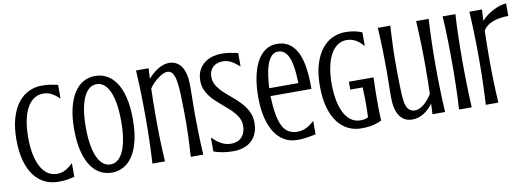

<svg xmlns="http://www.w3.org/2000/svg" viewBox="-56 -1016 3744 1362"><g transform="rotate(-10 1816.0 -335.0)"><path d="M118.2 -335Q118.2 -264.6 129.4 -210.7Q140.6 -156.7 161.4 -120.1Q182.1 -83.5 211.2 -64.7Q240.2 -45.9 275.9 -45.9Q297.4 -45.9 314 -51.3Q330.6 -56.6 344 -64.7Q357.4 -72.8 369.1 -82.8Q380.9 -92.8 392.1 -102.1V-3.9Q364.7 2.9 337.2 7.1Q309.6 11.2 275.9 11.2Q223.6 11.2 179.2 -9.8Q134.8 -30.8 102.3 -73.5Q69.8 -116.2 51.5 -181.4Q33.2 -246.6 33.2 -335Q33.2 -423.3 52.5 -488.5Q71.8 -553.7 104.7 -596.4Q137.7 -639.2 181.9 -660.2Q226.1 -681.2 275.9 -681.2Q309.6 -681.2 337.2 -677Q364.7 -672.9 392.1 -666V-567.9Q380.9 -577.1 369.1 -587.2Q357.4 -597.2 344 -605.2Q330.6 -613.3 314 -618.7Q297.4 -624 275.9 -624Q240.2 -624 211.2 -605.2Q182.1 -586.4 161.4 -549.8Q140.6 -513.2 129.4 -459.2Q118.2 -405.3 118.2 -335Z M872.1 -335Q872.1 -244.6 856 -179Q839.8 -113.3 811.3 -70.6Q782.7 -27.8 744.1 -7.3Q705.6 13.2 661.1 13.2Q616.2 13.2 577.6 -7.3Q539.1 -27.8 510.5 -70.6Q481.9 -113.3 465.6 -179Q449.2 -244.6 449.2 -335Q449.2 -424.8 465.6 -490.5Q481.9 -556.2 510.5 -599.1Q539.1 -642.1 577.6 -662.6Q616.2 -683.1 661.1 -683.1Q705.6 -683.1 744.1 -662.6Q782.7 -642.1 811.3 -599.1Q839.8 -556.2 856 -490.5Q872.1 -424.8 872.1 -335ZM788.1 -335Q788.1 -410.2 778.3 -464.8Q768.6 -519.5 751.5 -554.9Q734.4 -590.3 711.2 -607.2Q688 -624 661.1 -624Q633.8 -624 610.6 -607.2Q587.4 -590.3 570.1 -554.9Q552.7 -519.5 543 -464.8Q533.2 -410.2 533.2 -335Q533.2 -259.3 543 -204.6Q552.7 -149.9 570.1 -114.7Q587.4 -79.6 610.6 -62.7Q633.8 -45.9 661.1 -45.9Q688 -45.9 711.2 -62.7Q734.4 -79.6 751.5 -114.7Q768.6 -149.9 778.3 -204.6Q788.1 -259.3 788.1 -335Z M1239.7 -321.3Q1238.8 -397.5 1236.6 -454.3Q1234.4 -511.2 1227.3 -548.6Q1220.2 -585.9 1206.5 -604.5Q1192.9 -623 1168.9 -623Q1156.2 -623 1138.4 -614.7Q1120.6 -606.4 1102.1 -592.5Q1083.5 -578.6 1066.4 -561Q1049.3 -543.5 1038.1 -525.4Q1035.2 -428.7 1035.2 -329.6Q1035.2 -284.2 1035.6 -243.2Q1036.1 -202.1 1037.1 -162.6Q1038.1 -123 1040 -83.3Q1042 -43.5 1044.4 0H954.1Q956.5 -43.5 958.3 -83.3Q960 -123 961.2 -162.6Q962.4 -202.1 962.9 -243.2Q963.4 -284.2 963.4 -329.6Q963.4 -375 962.9 -417.7Q962.4 -460.4 961.2 -502.2Q960 -543.9 958.3 -585.7Q956.5 -627.4 954.1 -670.9H1044.9L1040.5 -595.2Q1055.2 -612.8 1073.2 -628.7Q1091.3 -644.5 1110.8 -656.7Q1130.4 -668.9 1150.9 -676Q1171.4 -683.1 1191.4 -683.1Q1249.5 -683.1 1281.5 -637Q1313.5 -590.8 1313.5 -499.5Q1313.5 -477.1 1313.2 -451.4Q1313 -425.8 1312.5 -401.1Q1312 -376.5 1311.8 -355.5Q1311.5 -334.5 1311.5 -321.3Q1311.5 -275.9 1312 -236.3Q1312.5 -196.8 1313.5 -158.7Q1314.5 -120.6 1316.2 -82Q1317.9 -43.5 1320.3 0H1230.5Q1232.9 -43.5 1234.9 -82Q1236.8 -120.6 1238.3 -158.7Q1239.7 -196.8 1240 -236.3Q1240.2 -275.9 1239.7 -321.3Z M1530.3 -42Q1549.8 -42 1568.6 -48.1Q1587.4 -54.2 1602.1 -67.9Q1616.7 -81.5 1625.5 -102.8Q1634.3 -124 1634.3 -154.8Q1634.3 -181.2 1623.8 -203.6Q1613.3 -226.1 1596.2 -246.6Q1579.1 -267.1 1557.1 -286.4Q1535.2 -305.7 1512.2 -325.2Q1489.3 -344.7 1467.3 -365.5Q1445.3 -386.2 1428.2 -409.4Q1411.1 -432.6 1400.6 -459.5Q1390.1 -486.3 1390.1 -518.1Q1390.1 -564.5 1407.2 -596.2Q1424.3 -627.9 1450.7 -647.2Q1477.1 -666.5 1509 -674.8Q1541 -683.1 1571.3 -683.1Q1603 -683.1 1632.6 -678Q1662.1 -672.9 1689.5 -667V-569.8Q1673.8 -583 1659.9 -593.8Q1646 -604.5 1632.1 -612.1Q1618.2 -619.6 1603.5 -623.8Q1588.9 -627.9 1572.3 -627.9Q1551.8 -627.9 1533.4 -622.3Q1515.1 -616.7 1501.7 -605Q1488.3 -593.3 1480.2 -575.2Q1472.2 -557.1 1472.2 -532.2Q1472.2 -497.6 1490.2 -469Q1508.3 -440.4 1535.6 -414.6Q1563 -388.7 1594.7 -362.8Q1626.5 -336.9 1653.8 -307.1Q1681.2 -277.3 1699.2 -241.9Q1717.3 -206.5 1717.3 -161.1Q1717.3 -127 1709.5 -100.8Q1701.7 -74.7 1688.2 -55.4Q1674.8 -36.1 1657.2 -22.9Q1639.6 -9.8 1619.6 -1.7Q1599.6 6.3 1578.4 9.8Q1557.1 13.2 1537.1 13.2Q1513.2 13.2 1493.2 11.5Q1473.1 9.8 1455.8 6.6Q1438.5 3.4 1423.6 -0.7Q1408.7 -4.9 1394.5 -9.8V-109.9Q1409.7 -95.7 1424.8 -83.3Q1439.9 -70.8 1456.3 -61.5Q1472.7 -52.2 1490.7 -47.1Q1508.8 -42 1530.3 -42Z M2008.8 -43.9Q2030.3 -43.9 2047.6 -49.3Q2064.9 -54.7 2079.6 -62.7Q2094.2 -70.8 2106.4 -80.8Q2118.7 -90.8 2129.9 -100.1V-3.9Q2117.2 -1.5 2104.2 1.5Q2091.3 4.4 2075.4 6.8Q2059.6 9.3 2040 11.2Q2020.5 13.2 1995.1 13.2Q1943.8 13.2 1903.1 -10.5Q1862.3 -34.2 1833.7 -78.9Q1805.2 -123.5 1790 -187.7Q1774.9 -252 1774.9 -333Q1774.9 -411.1 1787.6 -475.8Q1800.3 -540.5 1825 -586.4Q1849.6 -632.3 1886 -657.7Q1922.4 -683.1 1970.2 -683.1Q2019.5 -683.1 2054.9 -660.4Q2090.3 -637.7 2113 -594.5Q2135.7 -551.3 2146.2 -488.3Q2156.7 -425.3 2156.7 -344.2V-326.2H1861.8Q1864.7 -248.5 1874.3 -194.8Q1883.8 -141.1 1901.4 -107.4Q1918.9 -73.7 1945.6 -58.8Q1972.2 -43.9 2008.8 -43.9ZM2072.8 -382.8Q2071.8 -411.1 2069.8 -440.4Q2067.9 -469.7 2063.7 -497.1Q2059.6 -524.4 2052.5 -548.3Q2045.4 -572.3 2034.2 -589.8Q2022.9 -607.4 2006.8 -617.7Q1990.7 -627.9 1968.8 -627.9Q1939.5 -627.9 1920.2 -606.4Q1900.9 -585 1888.9 -550.3Q1877 -515.6 1871.1 -471.7Q1865.2 -427.7 1862.8 -382.8Z M2427.2 -330.1H2605Q2603 -290 2602.3 -251.5Q2601.6 -212.9 2601.6 -177.7Q2601.6 -142.6 2601.8 -113.5Q2602.1 -84.5 2603 -63.5Q2604 -38.6 2605 -19Q2580.1 -6.3 2544.4 2.4Q2508.8 11.2 2458 11.2Q2407.2 11.2 2363.8 -9.8Q2320.3 -30.8 2288.1 -73.5Q2255.9 -116.2 2237.5 -181.4Q2219.2 -246.6 2219.2 -335Q2219.2 -423.3 2238.5 -488.5Q2257.8 -553.7 2291 -596.4Q2324.2 -639.2 2368.4 -660.2Q2412.6 -681.2 2462.4 -681.2Q2482.9 -681.2 2499.5 -679.4Q2516.1 -677.7 2530.5 -674.8Q2544.9 -671.9 2557.6 -667.5Q2570.3 -663.1 2582.5 -658.2V-559.6Q2550.8 -595.2 2522.7 -609.6Q2494.6 -624 2461.9 -624Q2424.3 -624 2395 -603.3Q2365.7 -582.5 2345.5 -544.4Q2325.2 -506.3 2314.7 -453.4Q2304.2 -400.4 2304.2 -335.9Q2304.2 -273.4 2314 -220.5Q2323.7 -167.5 2343.3 -128.7Q2362.8 -89.8 2392.3 -67.9Q2421.9 -45.9 2461.4 -45.9Q2478.5 -45.9 2491.5 -48.6Q2504.4 -51.3 2517.1 -58.1Q2517.6 -68.8 2518.1 -83Q2518.6 -95.2 2519 -112.5Q2519.5 -129.9 2519.5 -152.8Q2519.5 -177.7 2518.8 -208Q2518.1 -238.3 2516.1 -273.4H2427.2Z M2776.4 -349.6Q2776.9 -314 2777.3 -281.5Q2777.8 -249 2778.8 -220.5Q2779.8 -191.9 2781.2 -168.5Q2782.7 -145 2785.2 -127.9Q2791.5 -85.4 2809.6 -66.7Q2827.6 -47.9 2856 -47.9Q2872.1 -47.9 2889.2 -56.2Q2906.2 -64.5 2922.1 -78.1Q2938 -91.8 2952.4 -109.4Q2966.8 -127 2978 -145.5Q2981 -242.2 2981 -341.3Q2981 -386.7 2980.5 -427.7Q2980 -468.8 2978.8 -508.3Q2977.5 -547.9 2975.8 -587.6Q2974.1 -627.4 2971.7 -670.9H3062Q3059.6 -627.4 3057.9 -587.6Q3056.2 -547.9 3054.9 -508.3Q3053.7 -468.8 3053.2 -427.7Q3052.7 -386.7 3052.7 -341.3Q3052.7 -295.9 3053.2 -253.2Q3053.7 -210.4 3054.9 -168.7Q3056.2 -127 3057.9 -85.2Q3059.6 -43.5 3062 0H2971.2Q2972.2 -19 2973.1 -37.8Q2974.1 -56.6 2975.1 -75.2Q2960.9 -57.6 2945.1 -41.7Q2929.2 -25.9 2910.6 -13.9Q2892.1 -2 2870.8 5.1Q2849.6 12.2 2824.7 12.2Q2766.6 12.2 2734.6 -33.9Q2702.6 -80.1 2702.6 -171.4Q2702.6 -193.8 2702.9 -219.5Q2703.1 -245.1 2703.6 -269.8Q2704.1 -294.4 2704.3 -315.4Q2704.6 -336.4 2704.6 -349.6Q2704.6 -395 2704.1 -434.6Q2703.6 -474.1 2702.6 -512.2Q2701.7 -550.3 2700 -588.9Q2698.2 -627.4 2695.8 -670.9H2785.6Q2783.2 -627.4 2781.2 -588.9Q2779.3 -550.3 2778.1 -512.2Q2776.9 -474.1 2776.4 -434.6Q2775.9 -395 2776.4 -349.6Z M3254.9 -670.9Q3252 -629.4 3250.2 -585.9Q3248.5 -542.5 3247.6 -499.5Q3246.6 -456.5 3246.1 -415Q3245.6 -373.5 3245.6 -335.9Q3245.6 -298.3 3246.1 -256.8Q3246.6 -215.3 3247.6 -172.1Q3248.5 -128.9 3250 -85.2Q3251.5 -41.5 3253.9 0H3162.6Q3165.5 -41.5 3167.2 -85.2Q3168.9 -128.9 3169.9 -172.1Q3170.9 -215.3 3171.4 -256.8Q3171.9 -298.3 3171.9 -335.9Q3171.9 -373.5 3171.4 -415Q3170.9 -456.5 3169.9 -499.5Q3168.9 -542.5 3167.2 -585.9Q3165.5 -629.4 3162.6 -670.9Z M3622.1 -593.3Q3557.6 -593.3 3509.8 -575.2Q3461.9 -557.1 3439.5 -520.5Q3436.5 -425.8 3436.5 -329.6Q3436.5 -284.2 3437 -243.2Q3437.5 -202.1 3438.5 -162.6Q3439.5 -123 3441.4 -83.3Q3443.4 -43.5 3445.8 0H3355.5Q3357.9 -43.5 3359.6 -83.3Q3361.3 -123 3362.5 -162.6Q3363.8 -202.1 3364.3 -243.2Q3364.7 -284.2 3364.7 -329.6Q3364.7 -375 3364.3 -417.7Q3363.8 -460.4 3362.5 -502.2Q3361.3 -543.9 3359.6 -585.7Q3357.9 -627.4 3355.5 -670.9H3446.3Q3444.8 -647.9 3443.6 -629.9Q3442.4 -611.8 3441.4 -589.4Q3457 -607.4 3479.7 -624.5Q3502.4 -641.6 3527.3 -654.5Q3552.2 -667.5 3577.1 -675.3Q3602.1 -683.1 3622.1 -683.1Z"/></g></svg>

Font: Crushed
Style: Regular
Weight: 400
Width: 3
Designer: Astigmatic (AOETI)
Foundry: Astigmatic (AOETI)
Version: Version 001.000